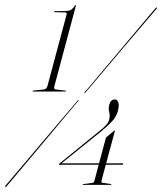

<svg xmlns="http://www.w3.org/2000/svg" viewBox="-36 -729 639 757"><path d="M179 -681Q177 -681 177.5 -683Q178.5 -685 180 -685L222.5 -685.5Q234 -685.5 242 -689.2Q250 -693 258 -705.5Q261 -709 262.5 -709Q263.5 -709 263 -705.5L178.5 -389.5Q175.5 -379 182 -376.5L222.5 -371.5Q224.5 -370.5 224 -370Q223.5 -368 221.5 -368H94.5Q92.5 -368 92.5 -370Q93 -371 95.5 -372L139.5 -376.5Q147.5 -379 151 -389.5L226.5 -671.5Q228.5 -680 222.5 -680ZM380 -180Q381 -183 381.8 -185.2Q382.5 -187.5 384.5 -189L413.5 -213Q416 -215 416.5 -215Q418 -215 417 -212.5L382.5 -85H448Q450.5 -85 449.5 -82Q448.5 -79.5 446.5 -79.5H381L364 -15.5Q362.5 -9.5 368.5 -8L401.5 -3.5Q404 -3.5 403 -2Q402.5 0 400.5 0H292Q289.5 0 290 -1.5Q290.5 -3.5 293 -3.5L328.5 -8Q334.5 -8.5 336 -15L353 -79.5H197.5Q195.5 -79.5 196.5 -81.5Q196.5 -83 198 -84L357.5 -213.5Q373 -226 382.2 -236Q391.5 -246 394.5 -258Q398.5 -274 394.5 -287.5Q390.5 -301 395 -317Q400.5 -337 417 -337Q426.5 -337 430.5 -325Q434.5 -313 428.5 -290.5Q423 -269 405.2 -250Q387.5 -231 360.5 -209L206.5 -85H354.5ZM300 -363Q298.5 -360.5 297 -362Q295.5 -363 297.5 -365Q301.5 -369.5 323 -395Q344.5 -420.5 375.8 -457.8Q407 -495 441.5 -535.8Q476 -576.5 506.2 -612.8Q536.5 -649 556.2 -672.2Q576 -695.5 577.5 -697Q579.5 -700.5 582.5 -699Q584.5 -697.5 581 -694Q580 -693 560.2 -669.8Q540.5 -646.5 509.8 -610.5Q479 -574.5 444.5 -533.8Q410 -493 378.5 -455.8Q347 -418.5 325.5 -393Q304 -367.5 300 -363ZM270 -332.5Q271.5 -335 273.5 -334Q275.5 -333 272 -330.5Q268.5 -326 247 -300.5Q225.5 -275 194 -237.2Q162.5 -199.5 127.8 -158.2Q93 -117 62.2 -80.2Q31.5 -43.5 11.5 -19.8Q-8.5 4 -10 5.5Q-12.5 9 -15 7.5Q-17.5 6 -14 2.5Q-12.5 1 7.5 -22.8Q27.5 -46.5 58.5 -83Q89.5 -119.5 124.2 -160.8Q159 -202 191 -239.5Q223 -277 244.8 -302.5Q266.5 -328 270 -332.5Z"/></svg>

Font: Fraunces 144pt Thin
Style: Italic
Weight: 100
Italic angle: -16°
Version: Version 1.000;[b76b70a41]